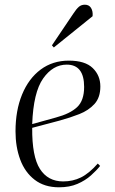

<svg xmlns="http://www.w3.org/2000/svg" viewBox="-20 -783 488 817"><path d="M273 -525Q342 -525 374.5 -493.5Q407 -462 407 -415Q407 -368 382 -340.5Q357 -313 317.5 -297.5Q278 -282 234 -270L117 -239Q116 -117 150 -64Q184 -11 249 -11Q290 -11 324.5 -28Q359 -45 396 -87L406 -77Q391 -58 367 -36.5Q343 -15 309.5 -0.5Q276 14 231 14Q169 14 127.5 -18Q86 -50 66 -104Q46 -158 46 -224Q46 -313 74 -381Q102 -449 153 -487Q204 -525 273 -525ZM338 -413Q338 -508 264 -508Q205 -508 163.5 -449Q122 -390 117 -255L218 -283Q278 -299 308 -327Q338 -355 338 -413ZM292 -725Q305 -745 315.5 -754Q326 -763 341 -763Q359 -763 367.5 -749Q376 -735 374 -714L209 -581L201 -590Z"/></svg>

Font: Literata 72pt Light
Style: Italic
Weight: 300
Italic angle: -2°
Designer: Latin by Veronika Burian and Jose Scaglione. Greek by Irene Vlachou. Cyrillic by Vera Evstafieva
Foundry: TypeTogether
Version: Version 3.002